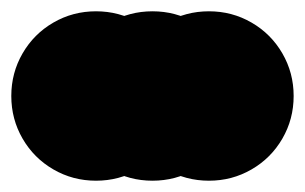

<svg xmlns="http://www.w3.org/2000/svg" viewBox="-70 -220 540 340"><path d="M150 -50Q150 -91 170 -125.5Q190 -160 224.5 -180Q259 -200 300 -200Q341 -200 375.5 -180Q410 -160 430 -125.5Q450 -91 450 -50Q450 -9 430 25.5Q410 60 375.5 80Q341 100 300 100Q259 100 224.5 80Q190 60 170 25.5Q150 -9 150 -50ZM50 -50Q50 -91 70 -125.5Q90 -160 124.5 -180Q159 -200 200 -200Q241 -200 275.5 -180Q310 -160 330 -125.5Q350 -91 350 -50Q350 -9 330 25.5Q310 60 275.5 80Q241 100 200 100Q159 100 124.5 80Q90 60 70 25.5Q50 -9 50 -50ZM-50 -50Q-50 -91 -30 -125.5Q-10 -160 24.5 -180Q59 -200 100 -200Q141 -200 175.5 -180Q210 -160 230 -125.5Q250 -91 250 -50Q250 -9 230 25.5Q210 60 175.5 80Q141 100 100 100Q59 100 24.5 80Q-10 60 -30 25.5Q-50 -9 -50 -50Z"/></svg>

Font: TINY 5x3
Style: Regular
Weight: 400
Designer: Jack Halten Fahnestock
Foundry: Velvetyne Type Foundry
Version: Version 1.002